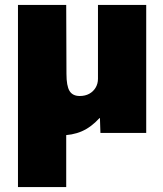

<svg xmlns="http://www.w3.org/2000/svg" viewBox="-20 -540 662 780"><path d="M53 220V-520H249L250 -240Q250 -191 262.5 -170.5Q275 -150 304 -150Q326 -150 342.5 -159Q359 -168 368.5 -184Q378 -200 378 -220V-520H574V0H388L386 -60H384Q350 -23 312 -6.5Q274 10 224 10Q184 10 151 -1L249 -81V220Z"/></svg>

Font: M PLUS 2 Black
Style: Regular
Weight: 900
Designer: Coji Morishita
Foundry: UNDERFOREST DESIGN
Version: Version 1.001